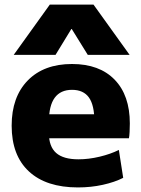

<svg xmlns="http://www.w3.org/2000/svg" viewBox="-20 -810 617 840"><path d="M321 10Q182 10 106.5 -60Q31 -130 31 -260Q31 -386 101.5 -458Q172 -530 295 -530Q415 -530 481.5 -461.5Q548 -393 548 -270Q548 -253 547 -233Q546 -213 544 -205H124V-310H414L393 -278Q393 -350 369 -383.5Q345 -417 295 -417Q245 -417 219.5 -382.5Q194 -348 194 -277V-227Q194 -169 225.5 -141Q257 -113 323 -113Q368 -113 416 -124.5Q464 -136 500 -154L519 -32Q482 -13 430 -1.5Q378 10 321 10ZM40 -570 198 -790H389L547 -570H364L294 -683H292L223 -570Z"/></svg>

Font: M PLUS 2 Thin ExtraBold
Style: Regular
Weight: 800
Version: Version 1.001